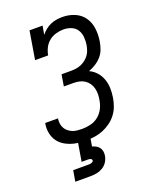

<svg xmlns="http://www.w3.org/2000/svg" viewBox="-172 -842 944 1161"><g transform="rotate(-20 300.0 -261.5)"><path d="M257 8Q230 8 203.5 5Q177 2 152.5 -7Q128 -16 107.5 -31Q87 -46 74 -67.5Q61 -89 56.5 -115.5Q52 -142 56 -168Q56 -170 56.5 -172Q57 -174 58 -176H140Q140 -175 140 -174Q140 -173 139 -172Q137 -156 139.5 -140.5Q142 -125 149.5 -112Q157 -99 169 -89.5Q181 -80 195 -74.5Q209 -69 225 -67.5Q241 -66 257 -66Q283 -66 310.5 -72.5Q338 -79 360.5 -97Q383 -115 396 -140.5Q409 -166 413 -193Q417 -212 417 -231.5Q417 -251 412.5 -269Q408 -287 397.5 -302Q387 -317 372 -327Q357 -337 338.5 -341Q320 -345 301 -345H239L251 -419H313Q329 -419 345.5 -421.5Q362 -424 377.5 -430.5Q393 -437 407 -448Q421 -459 431 -473Q441 -487 446 -502.5Q451 -518 454 -534Q458 -560 455.5 -585.5Q453 -611 440 -631Q427 -651 403.5 -660.5Q380 -670 354 -670Q330 -670 305.5 -663Q281 -656 261 -640Q241 -624 229.5 -601Q218 -578 214 -554H130L160 -735H244L234 -679Q247 -695 263 -708Q279 -721 297.5 -729Q316 -737 335.5 -740Q355 -743 374 -743Q415 -743 452 -727.5Q489 -712 511 -680.5Q533 -649 538 -608Q543 -567 536 -526Q532 -502 523.5 -478.5Q515 -455 498.5 -436Q482 -417 460 -403Q438 -389 414 -380Q440 -368 459 -347Q478 -326 488 -298.5Q498 -271 499 -241Q500 -211 495 -180Q491 -154 481.5 -127.5Q472 -101 454.5 -78Q437 -55 413.5 -38Q390 -21 364 -10.5Q338 0 311 4Q284 8 257 8ZM107 220 119 150H219Q223 150 227.5 149.5Q232 149 236.5 147.5Q241 146 245 143Q249 140 250 135Q250 135 250 135Q250 135 250 135Q250 131 247.5 127.5Q245 124 241 122.5Q237 121 232.5 120.5Q228 120 224 120H184L204 0H284L275 54Q288 58 300 64.5Q312 71 319.5 81.5Q327 92 329.5 106Q332 120 329 135Q326 154 314.5 172Q303 190 285 201Q267 212 247 216Q227 220 207 220Z"/></g></svg>

Font: Iosevka Curly Slab ExObl
Style: Regular
Weight: 400
Width: 7
Italic angle: -9°
Monospace: yes
Designer: Belleve Invis
Foundry: Belleve Invis
Version: Version 11.1.0; ttfautohint (v1.8.3)